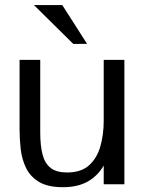

<svg xmlns="http://www.w3.org/2000/svg" viewBox="-20 -740 582 771"><path d="M232.9 11.7Q171.9 11.7 136.7 -9.5Q101.6 -30.8 84.7 -65.4Q67.9 -100.1 63.2 -140.4Q58.6 -180.7 58.6 -218.8V-499.5H141.6V-207.5Q141.6 -155.3 150.9 -119.4Q160.2 -83.5 183.6 -65.4Q207 -47.4 249.5 -47.4Q305.7 -47.4 337.6 -76.2Q369.6 -105 383.1 -152.6Q396.5 -200.2 396.5 -255.4V-499.5H479.5V0H396.5V-75.2Q372.1 -33.2 331.8 -10.7Q291.5 11.7 232.9 11.7ZM274.4 -563.5 116.2 -719.7H230L329.6 -564Z"/></svg>

Font: Pontano Sans
Style: Regular
Weight: 400
Designer: Vernon Adams
Foundry: Vernon Adams
Version: Version 2.001